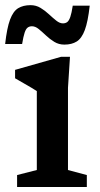

<svg xmlns="http://www.w3.org/2000/svg" viewBox="-22 -744 398 764"><path d="M256.5 -518 248.5 -394.5V-67.5L323.5 -47.5V0H46V-47.5L124.5 -67.5V-381.5Q119 -385.5 104.2 -394.2Q89.5 -403 71.5 -413.2Q53.5 -423.5 38 -432.5V-466L221 -518ZM335 -721.5Q328 -658 315.5 -624.5Q303 -591 283.2 -578.8Q263.5 -566.5 234 -566.5Q212 -566.5 194 -577.5Q176 -588.5 160.8 -603Q145.5 -617.5 132 -628.5Q118.5 -639.5 105 -639.5Q95 -639.5 88 -634.2Q81 -629 76 -614Q71 -599 66 -569H-1.5Q5.5 -632.5 18 -666Q30.5 -699.5 50.5 -711.5Q70.5 -723.5 99.5 -723.5Q121.5 -723.5 139.5 -712.5Q157.5 -701.5 172.8 -687.2Q188 -673 201.8 -662Q215.5 -651 228.5 -651Q238.5 -651 245.5 -656.2Q252.5 -661.5 257.8 -676.8Q263 -692 267.5 -721.5Z"/></svg>

Font: Newsreader 7pt Medium
Style: Regular
Weight: 500
Designer: Hugues Gentile
Foundry: Production Type
Version: Version 1.003